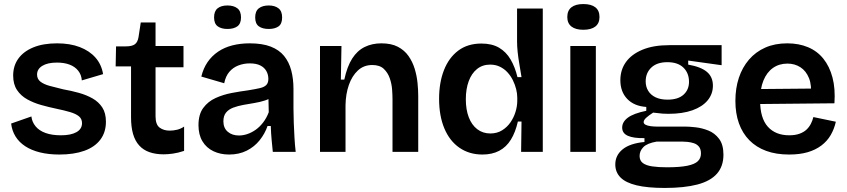

<svg xmlns="http://www.w3.org/2000/svg" viewBox="-20 -750 4183 948"><path d="M273 13Q220 13 177.5 2.5Q135 -8 104.5 -28Q74 -48 56.5 -76.5Q39 -105 35 -140L135 -175Q138 -148 155.5 -126.5Q173 -105 204.5 -93.5Q236 -82 281 -82Q330 -82 357.5 -97.5Q385 -113 385 -142Q385 -163 370 -175.5Q355 -188 326.5 -196.5Q298 -205 259 -213Q221 -221 183.5 -231.5Q146 -242 114.5 -259.5Q83 -277 64 -305.5Q45 -334 45 -377Q45 -425 70.5 -460.5Q96 -496 144.5 -516Q193 -536 262 -536Q326 -536 374 -517.5Q422 -499 451.5 -465.5Q481 -432 489 -384L384 -353Q382 -381 366 -401Q350 -421 323.5 -431Q297 -441 261 -441Q215 -441 189 -425Q163 -409 163 -382Q163 -360 179.5 -347Q196 -334 225 -326Q254 -318 292 -309Q332 -302 369.5 -291.5Q407 -281 437 -264Q467 -247 485 -219.5Q503 -192 503 -149Q503 -97 475.5 -60.5Q448 -24 396.5 -5.5Q345 13 273 13Z M788 12Q749 12 718.5 1.5Q688 -9 667.5 -31.5Q647 -54 637 -88.5Q627 -123 627 -171V-422H551L553 -521H601Q632 -521 646 -531.5Q660 -542 664 -567L675 -639H748V-523H886V-418H748V-176Q748 -135 768 -120Q788 -105 818 -105Q836 -105 854.5 -109.5Q873 -114 889 -125V-5Q859 5 833.5 8.5Q808 12 788 12Z M1111 13Q1068 13 1033.5 -3.5Q999 -20 979.5 -52.5Q960 -85 960 -132Q960 -185 983.5 -217Q1007 -249 1044.5 -266Q1082 -283 1124.5 -291Q1167 -299 1205 -304Q1242 -310 1263.5 -315Q1285 -320 1295 -330.5Q1305 -341 1305 -360Q1305 -382 1295 -399.5Q1285 -417 1265 -427Q1245 -437 1213 -437Q1184 -437 1157.5 -427Q1131 -417 1112.5 -395.5Q1094 -374 1087 -339L974 -372Q984 -413 1005 -443.5Q1026 -474 1057 -495Q1088 -516 1127.5 -526Q1167 -536 1213 -536Q1275 -536 1316.5 -520Q1358 -504 1382.5 -474Q1407 -444 1418 -402.5Q1429 -361 1429 -311V-214Q1429 -180 1430.5 -143.5Q1432 -107 1434 -70.5Q1436 -34 1440 0H1327Q1324 -29 1321 -61.5Q1318 -94 1317 -128H1301Q1288 -90 1262 -57.5Q1236 -25 1198 -6Q1160 13 1111 13ZM1160 -81Q1180 -81 1201 -88Q1222 -95 1242 -109Q1262 -123 1279 -145Q1296 -167 1307 -196L1305 -280L1330 -276Q1313 -262 1288.5 -254Q1264 -246 1236.5 -241.5Q1209 -237 1181.5 -232Q1154 -227 1131.5 -218.5Q1109 -210 1096 -194Q1083 -178 1083 -151Q1083 -118 1104.5 -99.5Q1126 -81 1160 -81ZM1307 -607Q1276 -607 1258 -620Q1240 -633 1240 -664Q1240 -695 1258 -709Q1276 -723 1307 -723Q1337 -723 1355 -709Q1373 -695 1373 -664Q1373 -632 1355 -619.5Q1337 -607 1307 -607ZM1103 -607Q1073 -607 1055 -620Q1037 -633 1037 -664Q1037 -695 1054.5 -709Q1072 -723 1103 -723Q1134 -723 1152 -709Q1170 -695 1170 -664Q1170 -633 1152 -620Q1134 -607 1103 -607Z M1560 0V-315V-523H1666L1663 -357H1680Q1694 -422 1719 -461Q1744 -500 1780.5 -518Q1817 -536 1863 -536Q1912 -536 1944.5 -519Q1977 -502 1997 -473.5Q2017 -445 2027.5 -410.5Q2038 -376 2041.5 -341Q2045 -306 2045 -276V0H1918V-260Q1918 -280 1916 -308Q1914 -336 1904.5 -363.5Q1895 -391 1875 -410Q1855 -429 1818 -429Q1776 -429 1747 -402Q1718 -375 1702.5 -330.5Q1687 -286 1686 -231V0Z M2362 13Q2297 13 2248.5 -20.5Q2200 -54 2174 -116Q2148 -178 2148 -262Q2148 -342 2172 -403.5Q2196 -465 2242.5 -500Q2289 -535 2357 -535Q2409 -535 2444 -514.5Q2479 -494 2501 -456.5Q2523 -419 2535 -369H2555Q2550 -401 2544.5 -432.5Q2539 -464 2536 -492.5Q2533 -521 2533 -544V-708H2660V-253V0H2553L2555 -150H2537Q2525 -97 2502.5 -60.5Q2480 -24 2445 -5.5Q2410 13 2362 13ZM2401 -91Q2434 -91 2459 -106.5Q2484 -122 2500.5 -146Q2517 -170 2525.5 -198Q2534 -226 2534 -252V-268Q2534 -288 2528.5 -310Q2523 -332 2512.5 -353.5Q2502 -375 2486 -392.5Q2470 -410 2448.5 -420.5Q2427 -431 2400 -431Q2362 -431 2335 -409Q2308 -387 2294 -348.5Q2280 -310 2280 -260Q2280 -209 2294.5 -171Q2309 -133 2336.5 -112Q2364 -91 2401 -91Z M2796 0V-523H2922V0ZM2860 -603Q2822 -603 2801.5 -619Q2781 -635 2781 -666Q2781 -698 2801.5 -714Q2822 -730 2860 -730Q2899 -730 2919.5 -714Q2940 -698 2940 -666Q2940 -635 2919.5 -619Q2899 -603 2860 -603Z M3262 178Q3177 178 3123 165Q3069 152 3043.5 126Q3018 100 3018 62Q3018 17 3054 -12.5Q3090 -42 3162 -49V-68Q3108 -67 3080 -79.5Q3052 -92 3052 -120Q3052 -148 3080 -169Q3108 -190 3171 -203V-222Q3111 -226 3077 -261.5Q3043 -297 3043 -354Q3043 -405 3070.5 -443.5Q3098 -482 3152 -504.5Q3206 -527 3284 -527H3543V-428L3378 -451V-431Q3441 -420 3470.5 -395Q3500 -370 3500 -327Q3500 -286 3474 -254.5Q3448 -223 3399 -205.5Q3350 -188 3280 -188Q3266 -188 3251 -189Q3236 -190 3205 -194Q3183 -180 3170.5 -168.5Q3158 -157 3158 -147Q3158 -139 3167.5 -134Q3177 -129 3192.5 -127Q3208 -125 3223 -125H3364Q3383 -125 3414.5 -121.5Q3446 -118 3477.5 -105.5Q3509 -93 3530.5 -64.5Q3552 -36 3552 14Q3552 71 3520 107.5Q3488 144 3423.5 161Q3359 178 3262 178ZM3273 76Q3336 76 3373 68.5Q3410 61 3425.5 46Q3441 31 3441 8Q3441 -14 3431 -26Q3421 -38 3405.5 -43Q3390 -48 3374 -49.5Q3358 -51 3347 -51H3223Q3176 -43 3157 -24Q3138 -5 3138 20Q3138 43 3154 55Q3170 67 3200 71.5Q3230 76 3273 76ZM3276 -258Q3328 -258 3355 -282.5Q3382 -307 3382 -346Q3382 -389 3354.5 -416Q3327 -443 3275 -443Q3224 -443 3196 -416.5Q3168 -390 3168 -348Q3168 -322 3180.5 -301.5Q3193 -281 3217 -269.5Q3241 -258 3276 -258Z M3876 13Q3812 13 3763 -5Q3714 -23 3680 -57.5Q3646 -92 3628.5 -141Q3611 -190 3611 -252Q3611 -314 3628 -365.5Q3645 -417 3678 -455.5Q3711 -494 3758.5 -515Q3806 -536 3867 -536Q3924 -536 3969.5 -517Q4015 -498 4045.5 -460Q4076 -422 4090.5 -367Q4105 -312 4100 -240L3692 -236V-310L4025 -313L3983 -272Q3989 -328 3974.5 -364Q3960 -400 3932 -418Q3904 -436 3868 -436Q3827 -436 3796.5 -414.5Q3766 -393 3749.5 -352.5Q3733 -312 3733 -254Q3733 -167 3771 -124.5Q3809 -82 3877 -82Q3906 -82 3927 -89.5Q3948 -97 3961.5 -109.5Q3975 -122 3983.5 -138.5Q3992 -155 3996 -172L4107 -149Q4099 -113 4081.5 -83Q4064 -53 4035.5 -31.5Q4007 -10 3968 1.5Q3929 13 3876 13Z"/></svg>

Font: Bricolage Grotesque SemiBold
Style: Regular
Weight: 600
Designer: Mathieu Triay
Foundry: Atelier Triay
Version: Version 1.000;gftools[0.9.30]